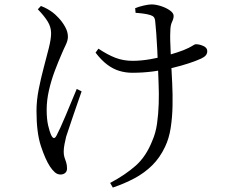

<svg xmlns="http://www.w3.org/2000/svg" viewBox="-20 -785 1040 868"><path d="M478 42Q546 6 593.5 -36Q641 -78 669 -150Q684 -184 690 -226.5Q696 -269 697.5 -315.5Q699 -362 697 -407Q695 -452 694 -489Q693 -520 691 -559.5Q689 -599 686.5 -633.5Q684 -668 682 -685Q681 -701 675.5 -707.5Q670 -714 659 -717Q647 -721 628.5 -723.5Q610 -726 593 -727L591 -748Q608 -755 630 -760Q652 -765 665 -765Q684 -765 707.5 -757.5Q731 -750 748 -738Q765 -726 765 -713Q765 -701 757.5 -685.5Q750 -670 750 -643Q749 -628 749.5 -603.5Q750 -579 751.5 -551.5Q753 -524 754 -497Q756 -458 758.5 -408.5Q761 -359 760 -306.5Q759 -254 751.5 -206Q744 -158 726 -121Q703 -72 668 -37.5Q633 -3 588 21Q543 45 490 63ZM254 4Q239 4 227.5 -6.5Q216 -17 206 -32Q185 -64 165 -124.5Q145 -185 145 -283Q145 -331 155 -381.5Q165 -432 178 -480.5Q191 -529 201 -569Q211 -609 211 -635Q211 -663 195.5 -688Q180 -713 151 -743L165 -758Q183 -751 195 -744Q207 -737 218 -729Q229 -721 245.5 -703.5Q262 -686 274.5 -663.5Q287 -641 287 -619Q287 -602 277 -581.5Q267 -561 257 -537Q243 -505 227.5 -464Q212 -423 201.5 -377.5Q191 -332 191 -289Q191 -247 197.5 -218.5Q204 -190 212 -173Q218 -161 224 -161Q230 -161 236 -173Q242 -184 253 -208Q264 -232 277 -263Q290 -294 303 -325.5Q316 -357 327 -383L349 -372Q340 -346 329.5 -316Q319 -286 309 -256.5Q299 -227 291 -203Q283 -179 279 -167Q275 -150 271.5 -132.5Q268 -115 268 -99Q268 -84 271.5 -73.5Q275 -63 279 -51.5Q283 -40 283 -23Q283 -10 274.5 -3Q266 4 254 4ZM578 -456Q548 -456 519.5 -464.5Q491 -473 464.5 -493Q438 -513 412 -547L425 -565Q467 -537 502.5 -523.5Q538 -510 580 -510Q617 -510 660.5 -517.5Q704 -525 743.5 -536.5Q783 -548 809 -558Q838 -570 849 -577.5Q860 -585 866 -585Q882 -585 899.5 -577Q917 -569 917 -554Q917 -543 910.5 -535Q904 -527 889 -520Q867 -510 834 -499Q801 -488 759.5 -478Q718 -468 672 -462Q626 -456 578 -456Z"/></svg>

Font: Noto Serif SC
Style: Regular
Weight: 400
Designer: Ryoko NISHIZUKA 西塚涼子 (kana & ideographs); Frank Grießhammer (Latin, Greek & Cyrillic); Wenlong ZHANG 张文龙 (bopomofo); San
Foundry: Adobe
Version: Version 2.002-H1;hotconv 1.1.0;makeotfexe 2.6.0